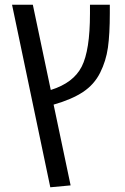

<svg xmlns="http://www.w3.org/2000/svg" viewBox="-20 -583 531 813"><path d="M361 -563H445V-527Q445 -438 437 -381.5Q429 -325 404 -275Q379 -225 331.5 -193.5Q284 -162 207 -140L279 202L193 210L31 -563H119L195 -202Q291 -232 326 -301Q361 -370 361 -525Z"/></svg>

Font: FiraGO Book
Style: Regular
Weight: 350
Designer: bBox Type
Foundry: bBox Type GmbH
Version: Version 1.001;PS 001.001;hotconv 1.0.88;makeotf.lib2.5.64775